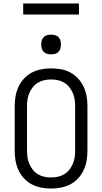

<svg xmlns="http://www.w3.org/2000/svg" viewBox="-20 -1077 590 1109"><path d="M275 12Q246 12 217.5 6.5Q189 1 164 -12Q139 -25 119 -46.5Q99 -68 87 -94Q75 -120 70 -148Q65 -176 65 -205V-465Q65 -494 70 -522Q75 -550 87 -576Q99 -602 119 -623.5Q139 -645 164 -658Q189 -671 217.5 -676.5Q246 -682 275 -682Q304 -682 332.5 -677Q361 -672 386 -658.5Q411 -645 431 -623.5Q451 -602 463 -576Q475 -550 480 -522Q485 -494 485 -465V-205Q485 -176 480 -148Q475 -120 463 -94Q451 -68 431 -46.5Q411 -25 386 -12Q361 1 332.5 6.5Q304 12 275 12ZM275 -52Q295 -52 314 -56Q333 -60 350 -70Q367 -80 379.5 -95.5Q392 -111 400 -129Q408 -147 411 -166Q414 -185 414 -205V-465Q414 -485 411 -504Q408 -523 400 -541Q392 -559 379.5 -574.5Q367 -590 350 -600Q333 -610 314 -614Q295 -618 275 -618Q255 -618 236 -614Q217 -610 200 -600Q183 -590 170.5 -574.5Q158 -559 150 -541Q142 -523 139 -504Q136 -485 136 -465V-205Q136 -185 139 -166Q142 -147 150 -129Q158 -111 170.5 -95.5Q183 -80 200 -70Q217 -60 236 -56Q255 -52 275 -52ZM275 -763Q263 -763 252 -766Q241 -769 232.5 -777.5Q224 -786 221 -797Q218 -808 218 -820Q218 -832 221 -843Q224 -854 232.5 -862.5Q241 -871 252 -874Q263 -877 275 -877Q287 -877 298 -874Q309 -871 317.5 -862.5Q326 -854 329 -843Q332 -832 332 -820Q332 -808 329 -797Q326 -786 317.5 -777.5Q309 -769 298 -766Q287 -763 275 -763ZM114 -993V-1057H436V-993Z"/></svg>

Font: Lode
Style: Regular
Weight: 400
Monospace: yes
Designer: Belleve Invis
Foundry: Belleve Invis
Version: Version 29.2.0; ttfautohint (v1.8.3)